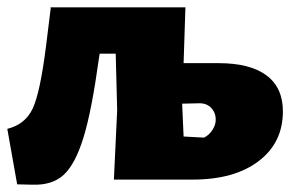

<svg xmlns="http://www.w3.org/2000/svg" viewBox="-22 -492 796 526"><path d="M25 13 -2 -139Q47 -151 67.5 -194.5Q88 -238 104 -365L117 -470L116 -472H486L481 -319H577Q663 -319 708 -285.5Q753 -252 753 -187Q753 -101 686.5 -50.5Q620 0 506 0H290L299 -190L295 -345H251L249 -332Q229 -187 206.5 -114.5Q184 -42 152.5 -13Q121 16 66 14ZM522 -209 477 -208 481 -118 537 -115Q551 -122 560 -136Q569 -150 569 -164Q569 -184 556 -197Q543 -210 522 -209Z"/></svg>

Font: Alegreya Sans SC Black
Style: Regular
Weight: 900
Designer: Juan Pablo del Peral
Foundry: Huerta Tipografica
Version: Version 2.007